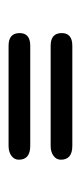

<svg xmlns="http://www.w3.org/2000/svg" viewBox="113 -554 192 459"><g transform="rotate(90 209.5 -324.0)"><path d="M58.6 -375Q58.6 -400.4 88.9 -400.4H328.1Q361.3 -400.4 361.3 -373Q361.3 -362.3 352.1 -355.5Q342.8 -348.6 328.1 -348.6H88.9Q58.6 -348.6 58.6 -375ZM58.6 -274.4Q58.6 -299.8 88.9 -299.8H328.1Q361.3 -299.8 361.3 -272.5Q361.3 -261.7 352.1 -254.9Q342.8 -248 328.1 -248H88.9Q58.6 -248 58.6 -274.4Z"/></g></svg>

Font: Jura
Style: Book
Weight: 400
Version: Version 2.3